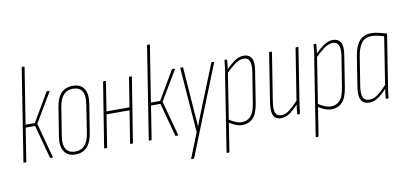

<svg xmlns="http://www.w3.org/2000/svg" viewBox="-77 -941 2941 1385"><g transform="rotate(-10 1393.0 -249.0)"><path d="M301 -479Q303 -479 303.5 -477.5Q304 -476 303 -474L175 -259L244 -5Q245 0 240 0H227Q224 0 223 -3L157 -247H88L50 -5Q49 0 45 0H31Q28 0 29 -5L135 -678Q136 -683 141 -683H152Q158 -683 156 -678L91 -268H159L281 -476Q283 -479 286 -479Z M410 6Q353 6 327.5 -32.5Q302 -71 313 -141L346 -348Q357 -418 388.5 -451.5Q420 -485 474 -485Q531 -485 556 -447Q581 -409 570 -338L537 -131Q526 -61 494.5 -27.5Q463 6 410 6ZM411 -15Q455 -15 481 -43.5Q507 -72 516 -132L548 -338Q558 -400 538.5 -432Q519 -464 472 -464Q428 -464 402 -435Q376 -406 367 -347L334 -141Q324 -79 344 -47Q364 -15 411 -15Z M814 0Q809 0 810 -5L885 -474Q886 -479 890 -479H902Q907 -479 906 -474L831 -5Q830 0 826 0ZM625 0Q619 0 620 -5L695 -474Q696 -479 701 -479H712Q718 -479 716 -474L642 -5Q641 0 636 0ZM676 -240 678 -261H856L854 -240Z M1219 -479Q1221 -479 1221.5 -477.5Q1222 -476 1221 -474L1093 -259L1162 -5Q1163 0 1158 0H1145Q1142 0 1141 -3L1075 -247H1006L968 -5Q967 0 963 0H949Q946 0 947 -5L1053 -678Q1054 -683 1059 -683H1070Q1076 -683 1074 -678L1009 -268H1077L1199 -476Q1201 -479 1204 -479Z M1229 185Q1226 185 1225 184Q1224 183 1225 180L1297 -1L1261 -473Q1261 -477 1262 -478Q1263 -479 1265 -479H1277Q1282 -479 1282 -474L1306 -143Q1308 -117 1310.5 -91.5Q1313 -66 1314 -41H1315Q1324 -66 1333.5 -91Q1343 -116 1353 -140L1487 -473Q1489 -479 1493 -479H1505Q1507 -479 1508.5 -478Q1510 -477 1508 -473L1247 180Q1246 185 1241 185Z M1633 6Q1606 6 1581 -4.5Q1556 -15 1531 -31L1535 -53Q1557 -38 1582 -26.5Q1607 -15 1632 -15Q1671 -15 1696.5 -42.5Q1722 -70 1732 -135L1768 -360Q1776 -414 1764.5 -439Q1753 -464 1723 -464Q1689 -464 1654 -437Q1619 -410 1582 -373L1585 -398Q1621 -435 1655.5 -460Q1690 -485 1727 -485Q1765 -485 1782.5 -456.5Q1800 -428 1789 -363L1753 -134Q1741 -57 1710 -25.5Q1679 6 1633 6ZM1488 185Q1483 185 1484 180L1570 -368Q1576 -396 1579 -423.5Q1582 -451 1584 -475Q1584 -479 1588 -479H1601Q1604 -479 1604 -475Q1602 -452 1599.5 -428.5Q1597 -405 1594 -390V-388L1505 180Q1504 185 1499 185Z M1916 6Q1876 6 1860.5 -23.5Q1845 -53 1856 -123L1911 -474Q1913 -479 1917 -479H1928Q1933 -479 1932 -474L1877 -126Q1868 -67 1878 -41Q1888 -15 1921 -15Q1952 -15 1983.5 -40Q2015 -65 2051 -105L2048 -79Q2019 -45 1985.5 -19.5Q1952 6 1916 6ZM2037 0Q2034 0 2034 -4Q2036 -27 2039 -51.5Q2042 -76 2046 -93L2045 -95L2105 -474Q2106 -479 2110 -479H2122Q2127 -479 2126 -474L2069 -111Q2065 -83 2061 -56Q2057 -29 2054 -4Q2054 0 2050 0Z M2286 6Q2259 6 2234 -4.5Q2209 -15 2184 -31L2188 -53Q2210 -38 2235 -26.5Q2260 -15 2285 -15Q2324 -15 2349.5 -42.5Q2375 -70 2385 -135L2421 -360Q2429 -414 2417.5 -439Q2406 -464 2376 -464Q2342 -464 2307 -437Q2272 -410 2235 -373L2238 -398Q2274 -435 2308.5 -460Q2343 -485 2380 -485Q2418 -485 2435.5 -456.5Q2453 -428 2442 -363L2406 -134Q2394 -57 2363 -25.5Q2332 6 2286 6ZM2141 185Q2136 185 2137 180L2223 -368Q2229 -396 2232 -423.5Q2235 -451 2237 -475Q2237 -479 2241 -479H2254Q2257 -479 2257 -475Q2255 -452 2252.5 -428.5Q2250 -405 2247 -390V-388L2158 180Q2157 185 2152 185Z M2562 6Q2520 6 2502.5 -24.5Q2485 -55 2496 -123L2530 -338Q2542 -414 2573.5 -449.5Q2605 -485 2661 -485Q2691 -485 2718 -477.5Q2745 -470 2773 -463L2718 -112Q2712 -74 2708.5 -51.5Q2705 -29 2703 -4Q2703 0 2699 0H2686Q2683 0 2683 -4Q2684 -21 2686 -39Q2688 -57 2691 -73Q2664 -42 2630.5 -18Q2597 6 2562 6ZM2566 -15Q2599 -15 2630.5 -39.5Q2662 -64 2695 -100L2749 -447Q2727 -454 2703.5 -459Q2680 -464 2660 -464Q2614 -464 2588 -433.5Q2562 -403 2551 -337L2517 -126Q2508 -67 2519.5 -41Q2531 -15 2566 -15Z"/></g></svg>

Font: Sofia Sans Extra Condensed Thin
Style: Italic
Weight: 250
Italic angle: -9°
Version: Version 4.100